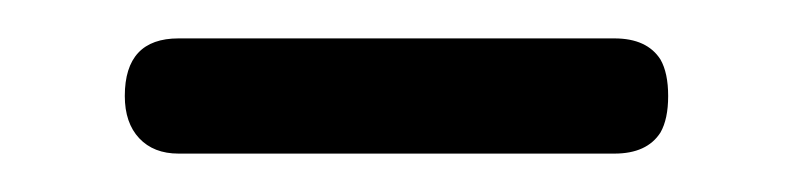

<svg xmlns="http://www.w3.org/2000/svg" viewBox="-20 114 413 100"><path d="M45 164Q45 134 73 134H300Q317 134 324 145Q328 152 328 164Q328 176 324 183Q317 194 300 194H73Q60 194 52.5 186Q45 178 45 164Z"/></svg>

Font: Soda Fountain
Style: RegularOblique
Weight: 400
Version: Version 1.0